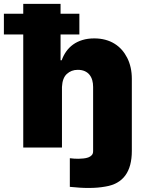

<svg xmlns="http://www.w3.org/2000/svg" viewBox="-68 -747 737 972"><path d="M382.1 204.5Q369.3 204.5 357.6 204.2Q345.9 203.8 335.6 203.1L285.5 198.9V54Q296.5 55.4 307.4 56.1Q318.2 56.8 329.5 56.8Q341.3 56.5 354.4 55.2Q367.5 54 378.6 50.1Q389.6 46.2 396.7 38.4Q403.8 30.5 403.4 17V-306.8Q403.4 -325.3 399 -341.1Q394.5 -356.9 385.1 -368.6Q375.7 -380.3 360.8 -386.9Q345.9 -393.5 325.3 -393.5Q293 -393.5 270.2 -372.5Q247.9 -351.9 245.7 -306.8V0H49.7V-572.4H-48.3V-677.6H49.7V-727.3H238.6V-677.6H333.8V-572.4H238.6V-441.8H244.3Q252.8 -465.9 267.2 -486.3Q281.6 -506.7 302 -521.5Q322.4 -536.2 349.3 -544.4Q376.1 -552.6 409.1 -552.6Q439.6 -552.6 465.4 -545.6Q491.1 -538.7 511.9 -525.7Q532.7 -512.8 548.7 -494.7Q564.6 -476.6 576 -454.2Q599.4 -407.7 599.4 -348V17Q599.4 175.8 466.3 197.4Q446.4 201 425.4 202.8Q404.5 204.5 382.1 204.5Z"/></svg>

Font: Linik Sans Black
Style: Regular
Weight: 900
Designer: Fonts by Rasmus Andersson / Changes by Cristiano Sobral with parts from Marc Monis
Foundry: rsms
Version: Version 3.020; ttfautohint (v1.6)